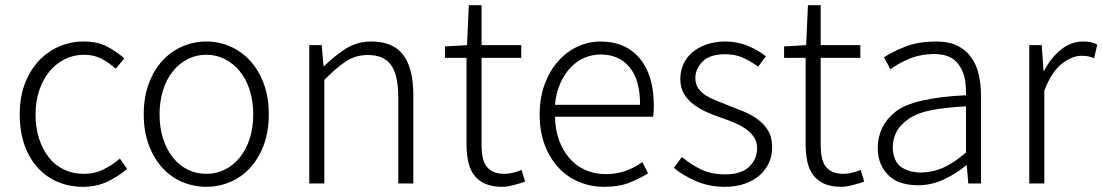

<svg xmlns="http://www.w3.org/2000/svg" viewBox="-20 -707 4249 740"><path d="M300 13Q248 13 203.5 -5.5Q159 -24 126 -60Q93 -96 74.5 -148Q56 -200 56 -266Q56 -333 76 -385Q96 -437 130 -473Q164 -509 208.5 -528Q253 -547 303 -547Q357 -547 394 -527Q431 -507 459 -482L426 -442Q401 -465 371.5 -480.5Q342 -496 304 -496Q264 -496 230 -479Q196 -462 171 -432Q146 -402 131.5 -359.5Q117 -317 117 -266Q117 -215 130.5 -173Q144 -131 168 -100.5Q192 -70 226.5 -53.5Q261 -37 303 -37Q345 -37 380 -54.5Q415 -72 442 -96L470 -56Q435 -26 393 -6.5Q351 13 300 13Z M775 13Q727 13 683 -5.5Q639 -24 606 -60Q573 -96 553.5 -148Q534 -200 534 -266Q534 -333 553.5 -385Q573 -437 606 -473Q639 -509 683 -528Q727 -547 775 -547Q823 -547 867 -528Q911 -509 944 -473Q977 -437 996.5 -385Q1016 -333 1016 -266Q1016 -200 996.5 -148Q977 -96 944 -60Q911 -24 867 -5.5Q823 13 775 13ZM775 -37Q814 -37 847 -53.5Q880 -70 904.5 -100.5Q929 -131 942.5 -173Q956 -215 956 -266Q956 -317 942.5 -359.5Q929 -402 904.5 -432Q880 -462 847 -479Q814 -496 775 -496Q736 -496 703 -479Q670 -462 646 -432Q622 -402 608.5 -359.5Q595 -317 595 -266Q595 -215 608.5 -173Q622 -131 646 -100.5Q670 -70 703 -53.5Q736 -37 775 -37Z M1172 -533H1220L1227 -452H1229Q1270 -492 1313 -519.5Q1356 -547 1411 -547Q1495 -547 1534 -495.5Q1573 -444 1573 -341V0H1515V-333Q1515 -417 1487.5 -456Q1460 -495 1398 -495Q1351 -495 1314 -471Q1277 -447 1230 -399V0H1172Z M1915 13Q1876 13 1849.5 1Q1823 -11 1807 -32.5Q1791 -54 1784.5 -84.5Q1778 -115 1778 -152V-484H1695V-528L1780 -533L1787 -687H1836V-533H1989V-484H1836V-148Q1836 -123 1840 -102.5Q1844 -82 1854 -67.5Q1864 -53 1881 -45Q1898 -37 1925 -37Q1940 -37 1958 -41.5Q1976 -46 1990 -52L2004 -7Q1981 1 1957 7Q1933 13 1915 13Z M2308 13Q2257 13 2211.5 -6Q2166 -25 2132.5 -61Q2099 -97 2079.5 -148.5Q2060 -200 2060 -266Q2060 -331 2079.5 -383Q2099 -435 2131.5 -471.5Q2164 -508 2206.5 -527.5Q2249 -547 2294 -547Q2391 -547 2445.5 -482Q2500 -417 2500 -299Q2500 -276 2497 -257H2119Q2120 -208 2134.5 -167.5Q2149 -127 2174.5 -97.5Q2200 -68 2235.5 -52Q2271 -36 2314 -36Q2357 -36 2391.5 -48.5Q2426 -61 2456 -82L2478 -39Q2446 -19 2406 -3Q2366 13 2308 13ZM2447 -303Q2447 -400 2406 -448.5Q2365 -497 2295 -497Q2262 -497 2232 -484Q2202 -471 2178.5 -446Q2155 -421 2139 -385Q2123 -349 2119 -303Z M2773 13Q2714 13 2663.5 -8.5Q2613 -30 2577 -60L2608 -102Q2643 -73 2682 -54Q2721 -35 2776 -35Q2837 -35 2867.5 -64.5Q2898 -94 2898 -136Q2898 -160 2886.5 -177.5Q2875 -195 2856.5 -208.5Q2838 -222 2815 -232Q2792 -242 2769 -250Q2739 -260 2709.5 -272.5Q2680 -285 2656 -302.5Q2632 -320 2617 -344Q2602 -368 2602 -403Q2602 -432 2613.5 -458.5Q2625 -485 2647.5 -504.5Q2670 -524 2702.5 -535.5Q2735 -547 2777 -547Q2821 -547 2861.5 -530.5Q2902 -514 2932 -490L2902 -450Q2875 -470 2844.5 -484Q2814 -498 2775 -498Q2716 -498 2688 -470Q2660 -442 2660 -406Q2660 -384 2670.5 -368Q2681 -352 2698.5 -340.5Q2716 -329 2738.5 -320Q2761 -311 2784 -302Q2815 -290 2845.5 -277.5Q2876 -265 2900.5 -247Q2925 -229 2940.5 -203.5Q2956 -178 2956 -139Q2956 -108 2944 -80.5Q2932 -53 2908.5 -32Q2885 -11 2851 1Q2817 13 2773 13Z M3222 13Q3183 13 3156.5 1Q3130 -11 3114 -32.5Q3098 -54 3091.5 -84.5Q3085 -115 3085 -152V-484H3002V-528L3087 -533L3094 -687H3143V-533H3296V-484H3143V-148Q3143 -123 3147 -102.5Q3151 -82 3161 -67.5Q3171 -53 3188 -45Q3205 -37 3232 -37Q3247 -37 3265 -41.5Q3283 -46 3297 -52L3311 -7Q3288 1 3264 7Q3240 13 3222 13Z M3518 7Q3486 7 3457.5 -1Q3429 -9 3408 -28Q3387 -47 3375 -74Q3363 -101 3363 -138Q3364 -223 3431.5 -276.5Q3499 -330 3703 -340Q3704 -368 3699.5 -397.5Q3695 -427 3679.5 -451.5Q3664 -476 3641 -487Q3618 -498 3581 -499Q3526 -498 3483.5 -480Q3441 -462 3412 -440L3387 -486Q3402 -496 3423.5 -507Q3445 -518 3471 -528Q3497 -538 3526.5 -542.5Q3556 -547 3589 -547Q3637 -547 3669.5 -531Q3702 -515 3722.5 -487Q3743 -459 3752 -420.5Q3761 -382 3761 -338V0H3712L3706 -70H3704Q3663 -36 3616 -14.5Q3569 7 3518 7ZM3530 -42Q3575 -43 3615 -60.5Q3655 -78 3703 -119V-297Q3624 -293 3570 -282.5Q3516 -272 3482.5 -249Q3449 -226 3435 -198.5Q3421 -171 3421 -140Q3421 -113 3429.5 -93.5Q3438 -74 3453 -63.5Q3468 -53 3488 -47.5Q3508 -42 3530 -42Z M3947 -533H3995L4002 -434H4004Q4031 -485 4069.5 -516Q4108 -547 4155 -547Q4171 -547 4183.5 -544.5Q4196 -542 4209 -535L4197 -483Q4183 -488 4173.5 -490Q4164 -492 4148 -492Q4113 -492 4073.5 -462Q4034 -432 4005 -358V0H3947Z"/></svg>

Font: SpoqaHanSansJP-Light
Style: Regular
Weight: 300
Designer: [Source Han Sans]
Ryoko NISHIZUKA  (kana & ideographs); Paul D. Hunt (Latin, Greek & Cyrillic); Wenlong ZHANG  (bopomofo
Foundry: Spoqa (http://bi.spoqa.com)
Version: Version 1.002.20150607